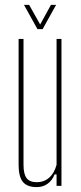

<svg xmlns="http://www.w3.org/2000/svg" viewBox="-20 -759 331 784"><path d="M130 5Q91 5 73.5 -16.2Q56 -37.5 56 -86V-600H76V-86Q76 -48 88.8 -31.5Q101.5 -15 130 -15Q159.5 -15 180.5 -33.2Q201.5 -51.5 211 -86V-600H231V0H211V-47H203Q193.5 -22.5 174.5 -8.8Q155.5 5 130 5ZM133 -640 78 -739H99L144 -659L188 -739H209L154 -640Z"/></svg>

Font: Big Shoulders Display SC Thin
Style: Regular
Weight: 100
Designer: Patric King
Foundry: XO Type Co
Version: Version 2.002